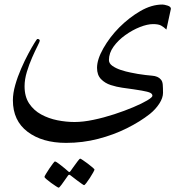

<svg xmlns="http://www.w3.org/2000/svg" viewBox="-20 -470 840 858"><path d="M743.7 -430.7 723.6 -337.9Q711.9 -349.1 700 -355.7Q688 -362.3 664.1 -362.3Q638.7 -362.3 605.2 -349.1Q571.8 -335.9 540 -313.2Q508.3 -290.5 487.5 -261.7Q466.8 -232.9 466.8 -201.7Q466.8 -186.5 482.4 -175.5Q498 -164.6 520.3 -157.2Q542.5 -149.9 563.7 -145.8Q585 -141.6 596.2 -139.6Q632.8 -133.8 659.4 -131.8Q686 -129.9 698.7 -114.7Q706.1 -106.9 707.3 -91.6Q708.5 -76.2 708.5 -55.2Q708.5 -32.7 692.1 -7.3Q675.8 18.1 649.9 39.1Q606 73.7 546.6 103.3Q487.3 132.8 418.5 150.6Q349.6 168.5 275.4 168.5Q168.9 168.5 103.3 118.9Q37.6 69.3 37.6 -22Q37.6 -53.2 48.1 -90.1Q58.6 -127 74.5 -163.3Q90.3 -199.7 106.4 -229.7Q122.6 -259.8 133.8 -277.8Q145 -295.9 146.5 -295.9Q157.7 -295.9 157.7 -287.6Q157.7 -284.2 147.5 -263.9Q137.2 -243.7 123.8 -213.4Q110.4 -183.1 100.1 -149.2Q89.8 -115.2 89.8 -84.5Q89.8 -38.1 110.4 -7.3Q130.9 23.4 164.1 41.5Q197.3 59.6 236.3 67.4Q275.4 75.2 313 75.2Q351.6 75.2 397.9 65.4Q444.3 55.7 490.7 40.5Q537.1 25.4 575.7 9Q614.3 -7.3 637.7 -21.2Q661.1 -35.2 661.1 -42Q661.1 -50.3 651.6 -55.2Q642.1 -60.1 613 -65.2Q584 -70.3 525.9 -78.1Q501.5 -81.5 475.3 -89.8Q449.2 -98.1 431.4 -116.5Q413.6 -134.8 413.6 -167Q413.6 -204.6 442.1 -254.6Q470.7 -304.7 512.7 -347.2Q556.6 -391.1 606.9 -420.4Q657.2 -449.7 706.1 -449.7Q713.4 -449.7 728.5 -445.1Q743.7 -440.4 743.7 -430.7ZM402.3 287.6Q402.3 290 396.2 301Q390.1 312 381.6 325.2Q373 338.4 365.7 347.9Q358.4 357.4 355.5 357.4Q354 357.4 345 351.1Q335.9 344.7 324.5 336.2Q313 327.6 304.4 320.8Q295.9 314 294.9 313.5Q292 311 289.6 311Q287.1 311 284.7 313.5Q283.7 314.5 274.4 328.1Q265.1 341.8 255.1 355.2Q245.1 368.7 242.2 368.7Q240.2 368.7 230.2 362.3Q220.2 356 208.3 347.2Q196.3 338.4 187.5 330.8Q178.7 323.2 178.7 320.8Q178.7 317.9 185.3 307.1Q191.9 296.4 200.4 283.4Q209 270.5 216.3 261Q223.6 251.5 225.1 251.5Q229.5 251.5 243.2 261.7Q256.8 272 269.5 282.5Q282.2 293 283.2 294.4Q287.6 298.8 289.6 298.8Q292.5 298.8 295.9 293.5Q296.9 292 306.4 278.6Q315.9 265.1 325.9 252Q335.9 238.8 337.9 238.8Q340.3 238.8 350.3 245.6Q360.4 252.4 372.6 261.5Q384.8 270.5 393.6 278.3Q402.3 286.1 402.3 287.6Z"/></svg>

Font: Rohingya Solluk
Style: Regular
Weight: 400
Designer: SIL International
Foundry: SIL International
Version: Version 1.001